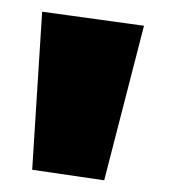

<svg xmlns="http://www.w3.org/2000/svg" viewBox="-20 -571 291 328"><path d="M35 -281 52 -551 226 -527 158 -263Z"/></svg>

Font: FiraGO Heavy
Style: Regular
Weight: 900
Designer: bBox Type
Foundry: bBox Type GmbH
Version: Version 1.001